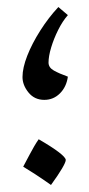

<svg xmlns="http://www.w3.org/2000/svg" viewBox="-20 -595 252 546"><path d="M106 -311Q78 -311 61 -332Q44 -353 44 -376Q44 -402 57.5 -436.5Q71 -471 94.5 -508Q118 -545 146 -575L173 -552Q158 -535 145.5 -510Q133 -485 125.5 -460Q118 -435 118 -417Q118 -403 133 -394.5Q148 -386 173 -377Q169 -348 150.5 -329.5Q132 -311 106 -311ZM125 -69Q101 -86 81 -99Q61 -112 46 -121Q57 -142 64 -155Q71 -168 77 -178.5Q83 -189 90 -199Q128 -177 147.5 -162Q167 -147 167 -140Q167 -134 156.5 -116Q146 -98 125 -69Z"/></svg>

Font: Noto Sans NKo Unjoined
Style: Regular
Weight: 400
Designer: Monotype Design Team
Foundry: Monotype Imaging Inc.
Version: Version 2.004